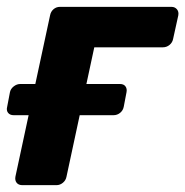

<svg xmlns="http://www.w3.org/2000/svg" viewBox="-25 -540 541 560"><path d="M40 0Q29 0 23.5 -7Q18 -14 20 -25L121 -495Q123 -506 131 -513Q139 -520 150 -520H475Q485 -520 491 -513Q497 -506 495 -495L480 -427Q478 -416 469.5 -409Q461 -402 450 -402H250L169 -25Q167 -14 158.5 -7Q150 0 140 0ZM15 -204Q4 -204 -1.5 -211Q-7 -218 -4 -229L4 -271Q6 -281 15 -288Q24 -295 34 -295H325Q336 -295 341 -288Q346 -281 344 -271L336 -229Q334 -218 325.5 -211Q317 -204 306 -204Z"/></svg>

Font: Rubik Light SemiBold
Style: Italic
Weight: 600
Italic angle: -12°
Version: Version 2.104